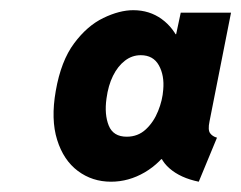

<svg xmlns="http://www.w3.org/2000/svg" viewBox="-20 -746 471 375"><path d="M196.8 -391.1Q160.2 -391.1 132.1 -412.1Q104 -433.1 91.6 -472.9Q79.1 -512.7 88.9 -568.4Q99.1 -627 124.8 -661.4Q150.4 -695.8 181.9 -710.9Q213.4 -726.1 240.2 -726.1Q272 -726.1 295.9 -708.7Q319.8 -691.4 332 -661.1L268.1 -679.2H367.2L315.9 -641.1L333 -721.2H431.2L389.2 -508.8Q385.7 -492.2 390.4 -485.8Q395 -479.5 403.8 -477.1L368.2 -391.1Q332.5 -398.4 311 -417.2Q289.6 -436 290 -460L340.8 -435.1H243.2L314 -460Q293.9 -427.7 262.7 -409.4Q231.4 -391.1 196.8 -391.1ZM227.5 -479Q249.5 -479 264.9 -493.4Q280.3 -507.8 288.8 -529.1Q297.4 -550.3 298.8 -570.8Q301.3 -598.6 290.3 -618.4Q279.3 -638.2 254.9 -638.2Q237.8 -638.2 223.9 -627.4Q210 -616.7 200.7 -597.9Q191.4 -579.1 188 -553.7Q183.6 -522.5 192.4 -500.7Q201.2 -479 227.5 -479Z"/></svg>

Font: Reddit Sans Black
Style: Italic
Weight: 900
Italic angle: -11.25°
Designer: Stephen Hutchings
Version: Version 1.013